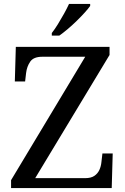

<svg xmlns="http://www.w3.org/2000/svg" viewBox="-20 -951 632 971"><path d="M36 0V-40L411 -664H194Q150 -664 133 -639.5Q116 -615 112 -582L107 -539H55L60 -714H534V-673L158 -50H410Q440 -50 457 -61.5Q474 -73 482.5 -91.5Q491 -110 493 -132L498 -175H550L545 0ZM242 -784Q257 -803 273 -829Q289 -855 304 -882Q319 -909 329 -931H436V-921Q427 -908 409 -888Q391 -868 368.5 -846Q346 -824 323 -804.5Q300 -785 280 -771H242Z"/></svg>

Font: Noto Serif Gurmukhi
Style: Regular
Weight: 400
Designer: Vaibhav Singh and the Monotype Design Team
Foundry: Monotype Imaging Inc.
Version: Version 2.003